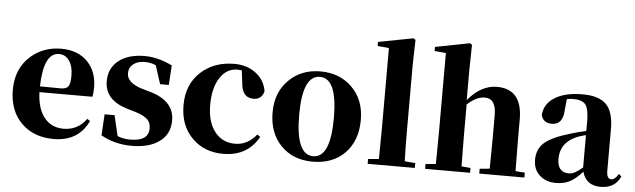

<svg xmlns="http://www.w3.org/2000/svg" viewBox="-51 -1019 4066 1229"><g transform="rotate(5 1982.0 -404.5)"><path d="M342 -310Q376 -310 389 -329Q401 -347 401 -395Q401 -459 375 -494Q351 -528 310 -528Q212 -528 206 -311ZM545 -118Q481 17 322 17Q195 17 117 -59Q35 -138 35 -275Q35 -409 124 -490Q206 -563 321 -563Q430 -563 493 -497Q552 -434 552 -335Q552 -297 546 -274H206Q210 -163 260 -106Q305 -54 380 -54Q471 -54 526 -130Z M917 -336Q1068 -291 1068 -167Q1068 -80 1003 -32Q938 17 824 17Q715 17 626 -33L634 -169H698L729 -37Q767 -22 811 -22Q929 -22 929 -104Q929 -138 910 -159Q887 -183 830 -201L772 -218Q629 -262 629 -382Q629 -463 688 -512Q750 -563 858 -563Q943 -563 1035 -518L1027 -392H971L933 -510Q902 -525 861 -525Q815 -525 788 -503Q760 -481 760 -444Q760 -383 858 -353Z M1484 -526Q1464 -528 1456 -528Q1388 -528 1346 -465Q1302 -400 1302 -288Q1302 -178 1352 -115Q1400 -54 1482 -54Q1562 -54 1619 -125L1639 -112Q1568 17 1411 17Q1292 17 1215 -58Q1132 -137 1132 -272Q1132 -407 1221 -487Q1305 -563 1435 -563Q1518 -563 1576 -517Q1631 -473 1641 -404Q1626 -351 1575 -351Q1499 -351 1494 -449Z M1781 -64Q1704 -144 1704 -276Q1704 -406 1787 -486Q1866 -563 1987 -563Q2109 -563 2188 -487Q2271 -407 2271 -276Q2271 -142 2193 -62Q2115 17 1987 17Q1859 17 1781 -64ZM2098 -274Q2098 -528 1987 -528Q1875 -528 1875 -274Q1875 -18 1987 -18Q2098 -18 2098 -274Z M2642 -31V0H2339V-31L2408 -37Q2410 -167 2410 -238V-750L2337 -757V-783L2561 -826L2575 -817L2571 -656V-238Q2571 -135 2574 -37Z M3346 -31V0H3056V-31L3120 -37Q3122 -153 3122 -238V-382Q3122 -488 3049 -488Q2997 -488 2937 -434V-238Q2937 -154 2939 -36L2997 -31V0H2708V-31L2774 -37Q2776 -155 2776 -238V-750L2703 -757V-783L2924 -826L2938 -817L2935 -656V-462Q3020 -563 3121 -563Q3284 -563 3284 -368V-238Q3284 -152 3286 -36Z M3715 -305Q3677 -295 3660 -288Q3553 -244 3553 -139Q3553 -51 3628 -51Q3663 -51 3715 -97ZM3517 -510 3501 -504ZM3964 -61Q3929 17 3837 17Q3743 17 3719 -70Q3676 -23 3645 -6Q3606 17 3550 17Q3485 17 3445 -20Q3404 -57 3404 -119Q3404 -188 3450 -229Q3497 -271 3617 -306Q3636 -311 3663 -319L3689 -325L3715 -332V-393Q3715 -471 3694 -500Q3672 -528 3615 -528Q3593 -528 3573 -524L3566 -453Q3562 -358 3491 -358Q3434 -358 3422 -409Q3428 -481 3492 -521Q3558 -563 3672 -563Q3778 -563 3825 -514Q3871 -466 3871 -357V-88Q3871 -37 3902 -37Q3923 -37 3947 -75Z"/></g></svg>

Font: Source Han Serif SC Heavy
Style: Regular
Weight: 900
Designer: Ryoko NISHIZUKA  (kana & ideographs); Frank Grießhammer (Latin, Greek & Cyrillic); Wenlong ZHANG  (bopomofo); Sandoll Co
Foundry: Adobe Systems Incorporated
Version: Version 1.001 October 20, 2017